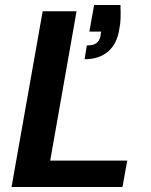

<svg xmlns="http://www.w3.org/2000/svg" viewBox="-20 -745 603 765"><path d="M26 0 150 -700H285L180 -105H487L468 0ZM317 -509 326 -564Q351 -564 363.5 -572.5Q376 -581 380 -600L383 -619H336L355 -725H460Q461 -696 460.5 -673.5Q460 -651 455 -627Q446 -570 410.5 -539.5Q375 -509 317 -509Z"/></svg>

Font: DM Sans 12pt
Style: Bold Italic
Weight: 700
Italic angle: -10°
Version: Version 4.004;gftools[0.9.30]